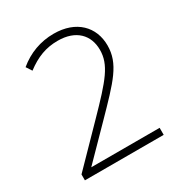

<svg xmlns="http://www.w3.org/2000/svg" viewBox="-116 -935 544 591"><g transform="rotate(-30 156.0 -639.5)"><path d="M17 -420H297V-445H54L157 -550C245 -640 285 -680 285 -745C285 -811 239 -859 159 -859C112 -859 69 -843 33 -813L46 -793C83 -821 117 -834 159 -834C224 -834 258 -797 258 -745C258 -692 226 -655 140 -567L17 -441Z"/></g></svg>

Font: Noto Sans Tamil UI Thin
Style: Regular
Weight: 100
Designer: Jelle Bosma - Monotype Design Team
Foundry: Monotype Imaging Inc.
Version: Version 2.004